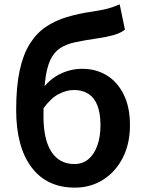

<svg xmlns="http://www.w3.org/2000/svg" viewBox="-20 -845 665 879"><path d="M323 14Q194 14 124 -79.5Q54 -173 54 -342Q54 -448 70 -522Q86 -596 116.5 -644.5Q147 -693 190 -722Q233 -751 286.5 -767Q340 -783 403 -792Q435 -797 456 -801.5Q477 -806 494 -812Q511 -818 528 -825L552 -709Q531 -693 498.5 -684Q466 -675 430 -670Q369 -661 326 -652Q283 -643 254.5 -624Q226 -605 209.5 -568.5Q193 -532 186 -470Q179 -408 179 -313Q179 -206 215.5 -150Q252 -94 321 -94Q358 -94 384.5 -116Q411 -138 425.5 -178.5Q440 -219 440 -272Q440 -326 426 -362Q412 -398 384.5 -415.5Q357 -433 319 -433Q285 -433 249 -414.5Q213 -396 178 -348L173 -436Q206 -482 254.5 -506Q303 -530 357 -530Q419 -530 468 -500.5Q517 -471 546 -413Q575 -355 575 -272Q575 -186 541.5 -121.5Q508 -57 451 -21.5Q394 14 323 14Z"/></svg>

Font: Noto Sans HK SemiBold
Style: Regular
Weight: 600
Version: Version 2.004-H2;hotconv 1.0.118;makeotfexe 2.5.65603